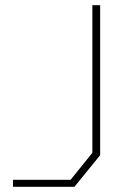

<svg xmlns="http://www.w3.org/2000/svg" viewBox="-20 -720 456 740"><path d="M267 0H30V-27H252L336 -131V-700H366V-122Z"/></svg>

Font: Turret Road ExtraLight
Style: Regular
Weight: 275
Designer: Noponies
Foundry: Noponies
Version: Version 1.001; ttfautohint (v1.8)